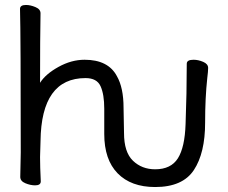

<svg xmlns="http://www.w3.org/2000/svg" viewBox="-20 -733 923 777"><path d="M607.9 23.9Q510.3 23.9 456.1 -31.5Q401.9 -86.9 401.9 -190.9V-293Q401.9 -351.1 387 -384Q372.1 -417 326.2 -417Q147 -417 144 -162.1L142.1 -97.2Q142.1 -59.1 145 1Q145 17.1 122.1 17.1Q103 17.1 82.5 8.5Q62 0 62 -17.1L64 -115.2Q64 -589.8 61 -696.8Q61 -712.9 85 -712.9Q103 -712.9 123.5 -704.3Q144 -695.8 144 -679.2Q142.1 -580.1 142.1 -397.9Q164.1 -433.1 216.6 -462.2Q269 -491.2 322.3 -491.2Q418 -491.2 453.1 -424.8Q480 -377.9 480 -296.9L481.9 -194.8Q481.9 -117.2 518.1 -82.5Q554.2 -47.9 607.9 -47.9Q671.9 -47.9 700 -92.5Q728 -137.2 731 -231Q735.8 -356 735.8 -475.1Q735.8 -491.2 763.2 -491.2Q782.2 -491.2 802.2 -482.7Q822.3 -474.1 822.3 -458Q822.3 -444.8 818.8 -417Q810.1 -336.9 810.1 -236.8Q810.1 -113.8 764.6 -44.9Q719.2 23.9 607.9 23.9Z"/></svg>

Font: LXGW WenKai GB Screen
Style: Regular
Weight: 400
Designer: LXGW / Fontworks Inc.
Foundry: LXGW / Fontworks Inc.
Version: Version 1.321;February 19, 2024;FontCreator 14.0.0.2901 64-b